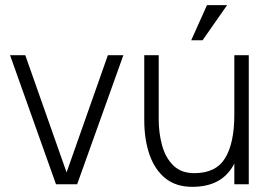

<svg xmlns="http://www.w3.org/2000/svg" viewBox="-20 -714 1070 744"><path d="M197 0 19 -500H78L238 -46L398 -500H458L279 0Z M782 -694H860L765 -558H721ZM595 -251Q595 -199 608 -151Q621 -103 651.5 -73Q682 -43 733 -43Q817 -43 852.5 -101.5Q888 -160 888 -269V-500H944V0H888V-80Q864 -34 823.5 -12Q783 10 725 10Q662 10 621 -23Q580 -56 559.5 -114.5Q539 -173 539 -249V-500H595Z"/></svg>

Font: Haskoy Light
Style: Regular
Weight: 300
Designer: Ertekin Erdin
Foundry: Ertekin Erdin
Version: Version 2.000; ttfautohint (v1.8.4.7-5d5b)